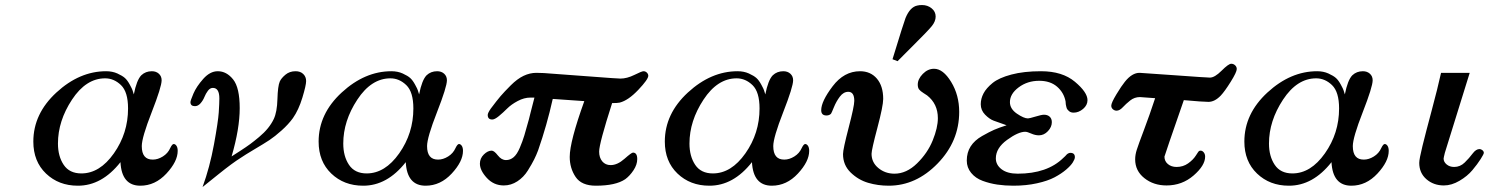

<svg xmlns="http://www.w3.org/2000/svg" viewBox="-20 -734 5942 765"><path d="M112.8 -169.9Q112.8 -280.8 204.8 -365.5Q296.9 -450.2 402.8 -450.2Q427.7 -450.2 447.8 -441.2Q467.8 -432.1 477.8 -423.1Q487.8 -414.1 497.3 -396.5Q506.8 -378.9 507.8 -375Q508.8 -371.1 513.2 -357.9Q524.4 -415 543 -434.1Q560.1 -450.2 585 -450.2Q602.1 -450.2 613 -440.2Q624 -430.2 624 -414.1Q624 -388.2 584.5 -287.1Q544.9 -186 544.9 -151.9Q544.9 -97.7 588.9 -98.1Q608.9 -98.1 628.9 -110.6Q648.9 -123 658.2 -144Q666 -160.2 672.1 -160.2Q678.2 -160.2 683.1 -153.1Q688 -146 688 -132.8Q688 -90.8 643.1 -42.5Q598.1 5.9 539.1 5.9Q464.8 5.9 460 -87.9Q385.7 6.3 290 5.9Q213.9 5.9 163.3 -42.5Q112.8 -90.8 112.8 -169.9ZM210.9 -162.1Q210.9 -111.3 233.9 -77.1Q256.8 -43 304.2 -43Q377.4 -43 433.8 -123Q490.2 -203.1 490.2 -301.8Q490.2 -367.7 462.2 -394.8Q434.1 -421.9 398.9 -421.9Q322.8 -421.9 266.8 -336.9Q210.9 -252 210.9 -162.1Z M738.8 -327.1Q738.8 -333 750.7 -361.1Q762.7 -389.2 789.8 -419.7Q816.9 -450.2 847.7 -450.2Q882.8 -450.2 908.9 -417.5Q935.1 -384.8 935.1 -303Q935.1 -221.2 902.8 -110.8Q910.6 -115.7 936.3 -132.3Q961.9 -148.9 976.8 -159.9Q991.7 -170.9 1012.2 -188Q1032.7 -205.1 1047.4 -223.1Q1062 -241.2 1070.8 -259.8Q1084 -287.6 1085.4 -339.4Q1086.9 -391.1 1094.7 -409.2Q1100.6 -422.4 1117.2 -436.3Q1133.8 -450.2 1157.7 -450.2Q1176.8 -450.2 1188.2 -439.2Q1199.7 -428.2 1199.7 -411.1Q1199.7 -394 1184.8 -345Q1169.9 -295.9 1147 -263.2Q1128.9 -238.3 1101.8 -214.1Q1074.7 -189.9 1053.7 -176Q1032.7 -162.1 993.9 -139.2Q955.1 -116.2 939 -105Q906.7 -85 850.8 -40Q794.9 4.9 787.1 11.2Q815.9 -67.9 832.5 -158.4Q849.1 -249 851.6 -286.1Q854 -323.2 854 -341.8Q854 -383.8 828.1 -383.8Q816.9 -383.8 808.3 -372.3Q799.8 -360.8 794.4 -347.4Q789.1 -334 779.1 -322.5Q769 -311 756.8 -311Q738.8 -311 738.8 -327.1Z M1249.5 -169.9Q1249.5 -280.8 1341.6 -365.5Q1433.6 -450.2 1539.6 -450.2Q1564.5 -450.2 1584.5 -441.2Q1604.5 -432.1 1614.5 -423.1Q1624.5 -414.1 1634 -396.5Q1643.6 -378.9 1644.5 -375Q1645.5 -371.1 1649.9 -357.9Q1661.1 -415 1679.7 -434.1Q1696.8 -450.2 1721.7 -450.2Q1738.8 -450.2 1749.8 -440.2Q1760.7 -430.2 1760.7 -414.1Q1760.7 -388.2 1721.2 -287.1Q1681.6 -186 1681.6 -151.9Q1681.6 -97.7 1725.6 -98.1Q1745.6 -98.1 1765.6 -110.6Q1785.6 -123 1794.9 -144Q1802.7 -160.2 1808.8 -160.2Q1814.9 -160.2 1819.8 -153.1Q1824.7 -146 1824.7 -132.8Q1824.7 -90.8 1779.8 -42.5Q1734.9 5.9 1675.8 5.9Q1601.6 5.9 1596.7 -87.9Q1522.5 6.3 1426.8 5.9Q1350.6 5.9 1300 -42.5Q1249.5 -90.8 1249.5 -169.9ZM1347.7 -162.1Q1347.7 -111.3 1370.6 -77.1Q1393.6 -43 1440.9 -43Q1514.2 -43 1570.6 -123Q1627 -203.1 1627 -301.8Q1627 -367.7 1598.9 -394.8Q1570.8 -421.9 1535.6 -421.9Q1459.5 -421.9 1403.6 -336.9Q1347.7 -252 1347.7 -162.1Z M1892.1 -82Q1892.1 -103 1907.7 -118.4Q1923.3 -133.8 1939 -133.8Q1948.7 -133.8 1963.4 -115Q1978 -96.2 1996.1 -96.2Q2013.2 -96.2 2026.6 -107.7Q2040 -119.1 2051 -145Q2062 -170.9 2069.1 -194.3Q2076.2 -217.8 2087.4 -258.8Q2092.3 -276.9 2094.2 -286.1L2109.4 -345.2H2093.3Q2068.4 -345.2 2042.7 -331.5Q2017.1 -317.9 2000.7 -301.5Q1984.4 -285.2 1967.8 -271.5Q1951.2 -257.8 1941.4 -257.8Q1923.3 -257.8 1923.3 -275.9Q1923.3 -283.7 1935.1 -300.8Q1960 -334 1974.6 -351.1Q1989.3 -368.2 2015.1 -394Q2041 -419.9 2066.2 -431.9Q2091.3 -443.8 2117.2 -443.8Q2137.2 -443.8 2147 -442.9L2417 -422.9Q2444.8 -420.9 2452.1 -420.9Q2478 -420.9 2507.6 -435.5Q2537.1 -450.2 2543.9 -450.2Q2551.8 -450.2 2557.4 -444.6Q2563 -439 2563 -432.1Q2563 -418 2523.2 -376Q2483.4 -334 2449.2 -325.2Q2439.5 -323.2 2418.9 -323.2Q2367.2 -162.1 2367.2 -129.9Q2367.2 -106 2379.6 -91.1Q2392.1 -76.2 2413.1 -76.2Q2439.9 -76.2 2468 -101.1Q2496.1 -126 2502 -126Q2519 -126 2519 -100.1Q2519 -78.1 2504.2 -55.7Q2489.3 -33.2 2471.2 -20Q2433.1 5.9 2354 5.9Q2296.9 5.9 2273.4 -29.1Q2250 -64 2250 -108.9Q2250 -169.9 2308.1 -331.1L2183.1 -339.8L2182.1 -338.9Q2159.2 -235.8 2124 -134.8Q2117.2 -116.7 2108.6 -99.4Q2100.1 -82 2083.3 -54.9Q2066.4 -27.8 2041.3 -11.5Q2016.1 4.9 1987.3 4.9Q1947.3 4.9 1919.7 -25.1Q1892.1 -55.2 1892.1 -82Z M2628.9 -169.9Q2628.9 -280.8 2720.9 -365.5Q2813 -450.2 2918.9 -450.2Q2943.8 -450.2 2963.9 -441.2Q2983.9 -432.1 2993.9 -423.1Q3003.9 -414.1 3013.4 -396.5Q3022.9 -378.9 3023.9 -375Q3024.9 -371.1 3029.3 -357.9Q3040.5 -415 3059.1 -434.1Q3076.2 -450.2 3101.1 -450.2Q3118.2 -450.2 3129.2 -440.2Q3140.1 -430.2 3140.1 -414.1Q3140.1 -388.2 3100.6 -287.1Q3061 -186 3061 -151.9Q3061 -97.7 3105 -98.1Q3125 -98.1 3145 -110.6Q3165 -123 3174.3 -144Q3182.1 -160.2 3188.2 -160.2Q3194.3 -160.2 3199.2 -153.1Q3204.1 -146 3204.1 -132.8Q3204.1 -90.8 3159.2 -42.5Q3114.3 5.9 3055.2 5.9Q2981 5.9 2976.1 -87.9Q2901.9 6.3 2806.2 5.9Q2730 5.9 2679.4 -42.5Q2628.9 -90.8 2628.9 -169.9ZM2727.1 -162.1Q2727.1 -111.3 2750 -77.1Q2772.9 -43 2820.3 -43Q2893.6 -43 2950 -123Q3006.3 -203.1 3006.3 -301.8Q3006.3 -367.7 2978.3 -394.8Q2950.2 -421.9 2915 -421.9Q2838.9 -421.9 2783 -336.9Q2727.1 -252 2727.1 -162.1Z M3252 -294.9Q3252 -330.1 3297.4 -390.1Q3342.8 -450.2 3406.7 -450.2Q3448.7 -450.2 3473.9 -420.7Q3499 -391.1 3499 -339.8Q3499 -312 3475.8 -224.6Q3452.6 -137.2 3452.6 -121.1Q3452.6 -86.9 3479.7 -64.5Q3506.8 -42 3543.9 -42Q3591.8 -42 3633.8 -83Q3675.8 -124 3696.3 -174.6Q3716.8 -225.1 3716.8 -263.2Q3716.8 -320.3 3673.8 -354Q3672.9 -355 3659.9 -363Q3647 -371.1 3641.8 -377.9Q3636.7 -384.8 3636.7 -397Q3636.7 -418.9 3656.7 -439.5Q3676.8 -460 3701.7 -460Q3737.8 -460 3769.8 -407.5Q3801.8 -355 3801.8 -288.1Q3801.8 -170.9 3715.8 -82.5Q3629.9 5.9 3521 5.9Q3478 5.9 3439 -5.6Q3399.9 -17.1 3369.4 -46.6Q3338.9 -76.2 3338.9 -120.1Q3338.9 -139.2 3361.3 -225.1Q3383.8 -311 3383.8 -332Q3383.8 -368.2 3359.9 -368.2Q3340.8 -368.2 3326.4 -349.1Q3312 -330.1 3302.5 -306.6Q3293 -283.2 3291 -280.8Q3284.2 -273.9 3272.9 -273.9Q3252 -273.9 3252 -294.9ZM3536.1 -498Q3582 -647.9 3587.9 -662.1Q3606 -706.1 3634.8 -711.9Q3642.6 -713.9 3653.8 -713.9Q3675.8 -713.9 3691.9 -700.9Q3708 -688 3708 -668Q3708 -648.9 3692.6 -629.9Q3677.2 -610.8 3611.8 -545.9Q3577.6 -511.7 3556.2 -490.2Z M3832 -94.2Q3832 -126.5 3847.4 -150.6Q3862.8 -174.8 3892.8 -191.9Q3922.9 -209 3941.4 -217Q3960 -225.1 3990.7 -234.9Q3955.6 -247.1 3938.7 -253.4Q3921.9 -259.8 3904.8 -277.3Q3887.7 -294.9 3887.7 -318.8Q3887.7 -340.8 3898.7 -361.8Q3909.7 -382.8 3934.8 -403.3Q3960 -423.8 4009.8 -437Q4059.6 -450.2 4127.9 -450.2Q4212.9 -450.2 4262.9 -408.2Q4313 -366.2 4313 -335Q4313 -314.9 4295.4 -300Q4277.8 -285.2 4257.8 -285.2Q4246.6 -285.2 4239.7 -291Q4232.9 -296.9 4231 -301Q4229 -305.2 4226.6 -317.9L4225.6 -330.1Q4218.8 -365.2 4191.7 -388.7Q4164.6 -412.1 4120.6 -412.1Q4073.7 -412.1 4038.8 -386Q4003.9 -359.9 4003.9 -327.1Q4003.9 -300.3 4031.7 -281.2Q4059.6 -262.2 4075.7 -262.2Q4081.5 -262.2 4105.7 -269.5Q4129.9 -276.9 4139.6 -276.9Q4153.8 -276.9 4162.4 -269Q4170.9 -261.2 4170.9 -247.1Q4170.9 -228 4155.3 -211.4Q4139.6 -194.8 4119.6 -194.8Q4104.5 -194.8 4088.6 -201.9Q4072.8 -209 4064.9 -209Q4037.1 -209 3992.4 -176.5Q3947.8 -144 3947.8 -103Q3947.8 -77.1 3970.7 -59.6Q3993.7 -42 4034.7 -42Q4152.8 -42 4216.8 -105Q4219.7 -106.9 4223.9 -111.6Q4228 -116.2 4230.5 -118.7Q4232.9 -121.1 4236.8 -123Q4240.7 -125 4244.6 -125Q4262.7 -125 4262.7 -107.9Q4262.7 -100.1 4254.6 -87.2Q4246.6 -74.2 4227.8 -58.1Q4209 -42 4181.9 -27.6Q4154.8 -13.2 4111.8 -3.7Q4068.8 5.9 4017.6 5.9Q3984.4 5.9 3954.1 1.5Q3923.8 -2.9 3895.3 -13.4Q3866.7 -23.9 3849.4 -45.2Q3832 -66.4 3832 -94.2Z M4407.7 -313Q4407.7 -324.2 4428.2 -358.2Q4448.7 -392.1 4461.9 -408.2Q4490.7 -444.3 4521 -443.8Q4527.8 -443.8 4658.2 -434.3Q4788.6 -424.8 4800.8 -424.8Q4819.8 -424.8 4847.4 -452.4Q4875 -480 4885.7 -480Q4894.5 -480 4901.1 -473.9Q4907.7 -467.8 4907.7 -459Q4907.7 -446.8 4883.8 -408.4Q4859.9 -370.1 4843.8 -353Q4819.8 -328.1 4794.9 -328.1Q4773.9 -328.1 4696.8 -335Q4620.6 -115.7 4619.6 -109.9Q4619.6 -91.8 4633.3 -80.3Q4647 -68.8 4668 -68.8Q4693.8 -68.8 4713.9 -83Q4733.9 -97.2 4744.9 -114.5Q4755.9 -131.8 4756.8 -131.8Q4759.8 -133.8 4763.7 -133.8Q4770.5 -133.8 4776.1 -127Q4781.7 -120.1 4781.7 -109.9Q4781.7 -74.7 4735.8 -34.9Q4689.9 4.9 4627.9 4.9Q4576.2 4.9 4539.6 -24.2Q4502.9 -53.2 4502.9 -99.1Q4502.9 -117.2 4509.3 -137.2Q4515.6 -157.2 4538.1 -216.6Q4560.5 -275.9 4582.5 -342.8Q4524.4 -346.7 4522 -347.2Q4500 -347.2 4482.9 -333.5Q4465.8 -319.8 4453.4 -306.4Q4440.9 -293 4428.7 -293Q4420.9 -293 4414.3 -298.6Q4407.7 -304.2 4407.7 -313Z M4938 -169.9Q4938 -280.8 5030 -365.5Q5122.1 -450.2 5228 -450.2Q5252.9 -450.2 5272.9 -441.2Q5293 -432.1 5303 -423.1Q5313 -414.1 5322.5 -396.5Q5332 -378.9 5333 -375Q5334 -371.1 5338.4 -357.9Q5349.6 -415 5368.2 -434.1Q5385.3 -450.2 5410.2 -450.2Q5427.2 -450.2 5438.2 -440.2Q5449.2 -430.2 5449.2 -414.1Q5449.2 -388.2 5409.7 -287.1Q5370.1 -186 5370.1 -151.9Q5370.1 -97.7 5414.1 -98.1Q5434.1 -98.1 5454.1 -110.6Q5474.1 -123 5483.4 -144Q5491.2 -160.2 5497.3 -160.2Q5503.4 -160.2 5508.3 -153.1Q5513.2 -146 5513.2 -132.8Q5513.2 -90.8 5468.3 -42.5Q5423.3 5.9 5364.3 5.9Q5290 5.9 5285.2 -87.9Q5210.9 6.3 5115.2 5.9Q5039.1 5.9 4988.5 -42.5Q4938 -90.8 4938 -169.9ZM5036.1 -162.1Q5036.1 -111.3 5059.1 -77.1Q5082 -43 5129.4 -43Q5202.6 -43 5259 -123Q5315.4 -203.1 5315.4 -301.8Q5315.4 -367.7 5287.4 -394.8Q5259.3 -421.9 5224.1 -421.9Q5147.9 -421.9 5092 -336.9Q5036.1 -252 5036.1 -162.1Z M5634.8 -85Q5634.8 -100.1 5647.7 -152.6Q5660.6 -205.1 5684.3 -293.5Q5708 -381.8 5721.7 -443.8H5835.9L5736.8 -125Q5731.9 -105 5731.9 -102.1Q5731.9 -88.9 5743.9 -78.9Q5755.9 -68.8 5773.9 -68.8Q5797.9 -68.8 5815.9 -86.4Q5834 -104 5847.4 -122.1Q5860.8 -140.1 5875 -140.1Q5880.9 -140.1 5886.5 -135.5Q5892.1 -130.9 5892.1 -125Q5892.1 -120.1 5879.4 -100.1Q5866.7 -80.1 5846.7 -56.2Q5826.7 -32.2 5795.2 -13.7Q5763.7 4.9 5732.9 4.9Q5691.9 4.9 5663.3 -20Q5634.8 -44.9 5634.8 -85Z"/></svg>

Font: CMU Serif
Style: BoldItalic
Weight: 700
Italic angle: -14.04°
Version: Version 0.7.0